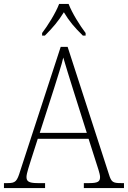

<svg xmlns="http://www.w3.org/2000/svg" viewBox="-22 -951 647 971"><path d="M191 -784V-771H205C247 -813 273 -844 301 -889C328 -844 354 -813 397 -771H411V-784C382 -822 342 -886 325 -931H277C260 -886 220 -822 191 -784ZM-2 0H206V-25H168C122 -25 112 -35 112 -56C112 -75 128 -119 134 -140L169 -249H426L463 -133C469 -113 484 -73 484 -56C484 -34 475 -25 430 -25H402V0H605V-25H590C549 -25 541 -30 529 -69L320 -714H285L81 -89C64 -33 57 -25 16 -25H-2ZM179 -279 252 -506C267 -557 291 -625 298 -660C310 -620 329 -556 349 -494L417 -279Z"/></svg>

Font: Noto Serif Ethiopic SemiCondensed ExtraLight
Style: Regular
Weight: 200
Width: 4
Designer: Monotype Design Team
Foundry: Monotype Imaging Inc.
Version: Version 2.102